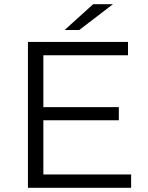

<svg xmlns="http://www.w3.org/2000/svg" viewBox="-20 -901 709 921"><path d="M609 -64V0H114V-700H594V-636H188V-387H550V-324H188V-64ZM427 -881H522L360 -757H290Z"/></svg>

Font: APTA Sans Regular
Style: Regular
Weight: 400
Version: Version 7.200